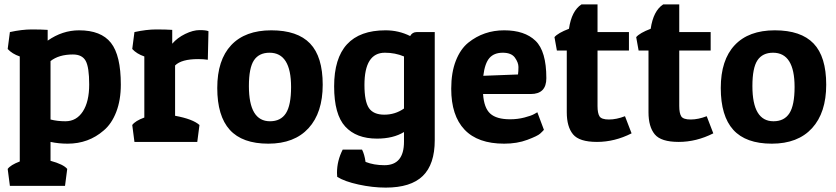

<svg xmlns="http://www.w3.org/2000/svg" viewBox="-20 -646 3806 874"><path d="M25 -500Q80 -512 124 -512Q168 -512 197 -510V-461Q264 -508 340 -508Q440 -508 485 -451Q530 -394 530 -261Q530 -190 509 -136Q488 -82 452 -52Q383 8 288 8Q247 8 210 0V86Q269 102 286 123L276 200H25L15 123Q28 105 70 89V-389Q35 -401 15 -423ZM278 -94Q328 -94 357 -138.5Q386 -183 386 -261.5Q386 -340 370 -369Q354 -398 312 -398Q248 -398 210 -368V-102Q241 -94 278 -94Z M882 -377Q806 -377 777 -348V-119Q858 -104 888 -77L878 0H592L582 -77Q596 -96 637 -111V-389Q602 -401 582 -423L592 -500Q647 -512 691 -512Q735 -512 764 -510V-447Q787 -474 823 -491.5Q859 -509 888.5 -509Q918 -509 929 -504L926 -374Q906 -377 882 -377Z M1201.5 8Q1083 8 1026 -55Q969 -118 969 -245.5Q969 -373 1032.5 -440.5Q1096 -508 1215 -508Q1334 -508 1391.5 -448Q1449 -388 1449 -260.5Q1449 -133 1384.5 -62.5Q1320 8 1201.5 8ZM1113 -254Q1113 -94 1209 -94Q1258 -94 1281.5 -130.5Q1305 -167 1305 -250Q1305 -406 1207 -406Q1159 -406 1136 -371.5Q1113 -337 1113 -254Z M1730 106Q1819 106 1819 -1V-45Q1770 -15 1696 -15Q1602 -15 1551.5 -70Q1501 -125 1501 -253Q1501 -508 1735 -508Q1795 -508 1847 -482Q1857 -500 1877 -500H1959V-8Q1959 102 1904.5 155Q1850 208 1736 208Q1676 208 1612 194Q1548 180 1515 159Q1514 150 1514 141Q1514 86 1540 35H1628Q1639 56 1644 91Q1682 106 1730 106ZM1819 -152V-389Q1779 -406 1732 -406Q1639 -406 1639 -259Q1639 -184 1659.5 -154Q1680 -124 1729.5 -124Q1779 -124 1819 -152Z M2275 8Q2155 8 2094.5 -56Q2034 -120 2034 -242Q2034 -316 2055 -369.5Q2076 -423 2112 -452Q2182 -508 2275 -508Q2368 -508 2417.5 -460.5Q2467 -413 2467 -290Q2467 -218 2396 -218H2179Q2183 -155 2211.5 -129Q2240 -103 2302 -103Q2336 -103 2367 -111Q2398 -119 2412 -127L2426 -135L2456 -55Q2450 -48 2438.5 -37.5Q2427 -27 2380.5 -9.5Q2334 8 2275 8ZM2338 -307Q2340 -321 2340 -341Q2340 -361 2324 -383.5Q2308 -406 2268.5 -406Q2229 -406 2208 -382Q2187 -358 2180 -301Z M2700 -626V-500H2843V-416H2700V-163Q2700 -131 2709 -116.5Q2718 -102 2752 -102Q2786 -102 2825 -117L2855 -39Q2778 0 2697.5 0Q2617 0 2588.5 -34.5Q2560 -69 2560 -135V-416H2515L2504 -477Q2520 -496 2570 -515Q2582 -597 2627 -626Z M3072 -626V-500H3215V-416H3072V-163Q3072 -131 3081 -116.5Q3090 -102 3124 -102Q3158 -102 3197 -117L3227 -39Q3150 0 3069.5 0Q2989 0 2960.5 -34.5Q2932 -69 2932 -135V-416H2887L2876 -477Q2892 -496 2942 -515Q2954 -597 2999 -626Z M3493.5 8Q3375 8 3318 -55Q3261 -118 3261 -245.5Q3261 -373 3324.5 -440.5Q3388 -508 3507 -508Q3626 -508 3683.5 -448Q3741 -388 3741 -260.5Q3741 -133 3676.5 -62.5Q3612 8 3493.5 8ZM3405 -254Q3405 -94 3501 -94Q3550 -94 3573.5 -130.5Q3597 -167 3597 -250Q3597 -406 3499 -406Q3451 -406 3428 -371.5Q3405 -337 3405 -254Z"/></svg>

Font: Patua One
Style: Regular
Weight: 400
Designer: luciano Vergara
Foundry: Luciano Vergara
Version: Version 1.002